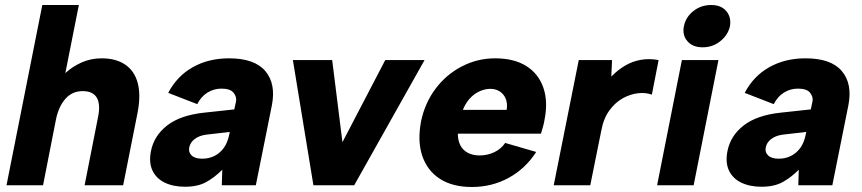

<svg xmlns="http://www.w3.org/2000/svg" viewBox="-20 -740 3444 767"><path d="M149 -720H295L241 -448Q269 -474 306 -490.5Q343 -507 386 -507Q443 -507 480 -482Q517 -457 530 -409Q543 -361 530 -292L472 0H318L372 -274Q382 -324 366.5 -350Q351 -376 310 -376Q269 -376 242 -346Q215 -316 204 -265L152 0H6Z M866 0 868 -62Q836 -30 802.5 -12Q769 6 719 6Q672 6 638 -10.5Q604 -27 589 -59Q574 -91 583 -136Q595 -198 648 -239Q701 -280 796 -290L916 -303L923 -336Q926 -353 913 -369.5Q900 -386 865 -386Q834 -386 808.5 -370Q783 -354 768 -324L652 -369Q687 -436 750 -471.5Q813 -507 895 -507Q997 -507 1040 -456Q1083 -405 1066 -319L1002 0ZM898 -213 803 -202Q775 -198 757.5 -184.5Q740 -171 736 -151Q732 -132 745.5 -119Q759 -106 788 -106Q815 -106 837.5 -117.5Q860 -129 875 -150.5Q890 -172 896 -204Z M1307 -500 1348 -172 1519 -500H1676L1395 0H1232L1150 -500Z M1865 7Q1788 7 1737.5 -25.5Q1687 -58 1667 -117Q1647 -176 1662 -255Q1677 -328 1719.5 -385Q1762 -442 1824.5 -474.5Q1887 -507 1958 -507Q2033 -507 2082 -476.5Q2131 -446 2150.5 -390Q2170 -334 2155 -260Q2153 -248 2149.5 -235Q2146 -222 2141 -206H1809Q1809 -179 1819 -159.5Q1829 -140 1849 -129.5Q1869 -119 1896 -119Q1927 -119 1954.5 -132Q1982 -145 1998 -169L2122 -133Q2079 -66 2012 -29.5Q1945 7 1865 7ZM2004 -301Q2008 -326 2000.5 -345Q1993 -364 1976 -375Q1959 -386 1935 -385Q1913 -384 1892 -373.5Q1871 -363 1855 -344.5Q1839 -326 1829 -301Z M2292 -500H2425L2422 -434Q2447 -460 2476.5 -477.5Q2506 -495 2540 -501Q2574 -507 2611 -500L2584 -362Q2559 -371 2528.5 -367.5Q2498 -364 2468 -347.5Q2438 -331 2414.5 -299Q2391 -267 2382 -218L2338 0H2192Z M2704 -500H2850L2751 0H2605ZM2787 -551Q2747 -551 2726 -575.5Q2705 -600 2712 -635Q2719 -671 2749.5 -695.5Q2780 -720 2821 -720Q2861 -720 2881.5 -695.5Q2902 -671 2896 -635Q2888 -600 2857.5 -575.5Q2827 -551 2787 -551Z M3169 0 3171 -62Q3139 -30 3105.5 -12Q3072 6 3022 6Q2975 6 2941 -10.5Q2907 -27 2892 -59Q2877 -91 2886 -136Q2898 -198 2951 -239Q3004 -280 3099 -290L3219 -303L3226 -336Q3229 -353 3216 -369.5Q3203 -386 3168 -386Q3137 -386 3111.5 -370Q3086 -354 3071 -324L2955 -369Q2990 -436 3053 -471.5Q3116 -507 3198 -507Q3300 -507 3343 -456Q3386 -405 3369 -319L3305 0ZM3201 -213 3106 -202Q3078 -198 3060.5 -184.5Q3043 -171 3039 -151Q3035 -132 3048.5 -119Q3062 -106 3091 -106Q3118 -106 3140.5 -117.5Q3163 -129 3178 -150.5Q3193 -172 3199 -204Z"/></svg>

Font: Albert Sans ExtraBold
Style: Italic
Weight: 800
Italic angle: -11.25°
Designer: Andreas Rasmussen
Foundry: a.Foundry
Version: Version 1.025